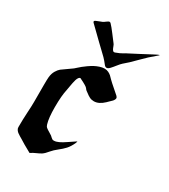

<svg xmlns="http://www.w3.org/2000/svg" viewBox="-155 -680 664 756"><g transform="rotate(30 177.0 -302.5)"><path d="M353.9 -590.3Q353.9 -588.7 346.7 -583Q319.6 -561.1 291.6 -532.3Q263.7 -503.5 243.7 -487.3Q237.3 -481.6 228.1 -469.9Q218.9 -458.1 211.3 -450Q203.7 -441.9 197.3 -441.9Q191.7 -441.9 187 -447.5Q175 -463 165.8 -472.3Q156.6 -481.6 143 -494.2Q129.4 -506.8 123 -513.3Q70.3 -565.2 64.7 -570Q62.3 -572.5 62.3 -574.9Q62.3 -578.2 67.9 -580.6Q73.5 -583 81.9 -586.3Q90.3 -589.5 94.3 -591.1Q96.7 -591.9 105.1 -598.4Q113.5 -604.9 117.4 -604.9Q120.6 -604.9 123 -602.5Q133.4 -591.9 149.8 -570Q166.2 -548.1 172.6 -540Q175.8 -536.8 178.6 -528.7Q181.4 -520.6 184.6 -515.3Q187.8 -510 192.5 -510Q194.9 -510 196.5 -510.8Q216.5 -518.1 226.1 -524.2Q235.7 -530.3 241.3 -532.7Q254.1 -539.2 282 -553.8Q310 -568.4 330.4 -579.4Q350.7 -590.3 353.9 -590.3ZM243.2 -133.8Q243.2 -131.8 241.2 -126Q231.4 -104.5 220.2 -92.3Q209 -80.1 193.8 -68.4Q178.7 -56.6 168.9 -44.9Q156.2 -29.3 147 -23.4Q137.7 -17.6 126 -12.7Q114.3 -7.8 102.5 0Q61.5 -22.5 48.8 -31.2Q44.9 -33.2 37.1 -38.1Q29.3 -43 25.4 -45.9Q21.5 -48.8 17.6 -54.2Q13.7 -59.6 13.7 -66.4Q13.7 -102.5 15.6 -132.8Q17.6 -163.1 17.6 -183.6V-203.1V-260.7Q17.6 -285.2 18.6 -295.9Q20.5 -313.5 27.8 -325.7Q35.2 -337.9 42.5 -343.8Q49.8 -349.6 64.5 -359.4Q79.1 -369.1 87.9 -376Q88.9 -377 96.7 -383.8Q104.5 -390.6 110.8 -396Q117.2 -401.4 128.4 -409.2Q139.6 -417 149.4 -422.4Q159.2 -427.7 170.9 -431.6Q182.6 -435.5 192.4 -435.5Q203.1 -435.5 210.9 -431.6Q218.8 -427.7 224.1 -422.9Q229.5 -418 235.8 -411.1Q242.2 -404.3 247.1 -400.4L286.1 -366.2Q291 -361.3 291 -357.4Q291 -353.5 288.1 -348.6Q285.2 -343.8 281.7 -340.8Q278.3 -337.9 272.5 -332Q266.6 -326.2 264.6 -324.2Q242.2 -302.7 219.7 -302.7Q209 -302.7 200.2 -307.1Q191.4 -311.5 183.6 -317.9Q175.8 -324.2 174.8 -324.2Q171.9 -326.2 167.5 -332.5Q163.1 -338.9 132.8 -353.5L128.9 -355.5Q125 -355.5 121.6 -351.1Q118.2 -346.7 115.7 -338.9Q113.3 -331.1 111.8 -323.2Q110.4 -315.4 108.4 -304.7Q106.4 -293.9 105.5 -288.1Q98.6 -258.8 98.6 -206.1Q98.6 -157.2 106.4 -131.8Q108.4 -124 113.8 -119.6Q119.1 -115.2 128.4 -109.9Q137.7 -104.5 141.6 -101.6Q143.6 -99.6 147.5 -96.2Q151.4 -92.8 153.8 -91.3Q156.2 -89.8 160.2 -89.8H162.1Q178.7 -89.8 210.4 -111.8Q242.2 -133.8 243.2 -133.8Z"/></g></svg>

Font: Isabella
Style: Medium
Weight: 500
Designer: John Stracke
Version: Version 001.202